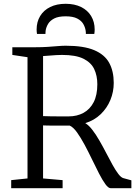

<svg xmlns="http://www.w3.org/2000/svg" viewBox="-20 -992 722 1012"><path d="M39 0V-42.5L125 -51.5V-690.5L45 -702.5V-743H166.5Q202.5 -743 232 -745Q261.5 -747 285 -749Q308.5 -751 326.5 -751Q421 -751 476.2 -727.8Q531.5 -704.5 555.5 -660.8Q579.5 -617 579.5 -555Q579.5 -508 561.8 -465Q544 -422 510.5 -389.8Q477 -357.5 429.5 -343Q448.5 -331.5 467.2 -307Q486 -282.5 504.5 -250.2Q523 -218 540.2 -184.8Q557.5 -151.5 573.5 -122.5Q589.5 -93.5 604 -74.8Q618.5 -56 630.5 -53L672.5 -41.5V0H563.5Q551 0 535.5 -21.2Q520 -42.5 502.2 -77Q484.5 -111.5 465.2 -151.5Q446 -191.5 426 -228.8Q406 -266 386.2 -293.8Q366.5 -321.5 347.5 -330Q336 -330 315.5 -330Q295 -330 272.8 -330Q250.5 -330 232.2 -330.2Q214 -330.5 207 -331V-51.5L310 -42.5V0ZM341.5 -378.5Q386 -378.5 420.2 -397.2Q454.5 -416 473.8 -453.5Q493 -491 493 -548Q493 -593 476.5 -627.8Q460 -662.5 419.8 -682.5Q379.5 -702.5 307 -702.5Q292.5 -702.5 276 -701.5Q259.5 -700.5 241.8 -699Q224 -697.5 207 -696.5V-380Q224.5 -379 251.5 -378.8Q278.5 -378.5 304 -378.5Q329.5 -378.5 341.5 -378.5ZM326 -972Q373 -972 407.5 -955Q442 -938 460.5 -907.2Q479 -876.5 479 -836Q479 -831 478.5 -825Q478 -819 477 -813H432.5Q432.5 -816 432.5 -820.5Q432.5 -825 431.5 -830Q429 -848 419 -865.5Q409 -883 386.8 -894.5Q364.5 -906 326 -906Q287.5 -906 265.5 -894.5Q243.5 -883 233.2 -865.5Q223 -848 220.5 -830Q220 -825 219.8 -820.5Q219.5 -816 219.5 -813H175Q174 -819 173.5 -825Q173 -831 173 -836Q173 -876.5 191.5 -907.2Q210 -938 244.5 -955Q279 -972 326 -972Z"/></svg>

Font: Merriweather 20pt Light
Style: Regular
Weight: 300
Version: Version 2.100